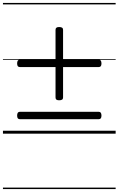

<svg xmlns="http://www.w3.org/2000/svg" viewBox="-20 -905 803 1300"><path d="M380 -226Q368 -226 362 -230.5Q356 -235 356 -245V-703Q356 -713 362 -717.5Q368 -722 380 -722Q394 -722 400.5 -717.5Q407 -713 407 -703V-245Q407 -235 400.5 -230.5Q394 -226 380 -226ZM114 -98Q105 -98 100.5 -104Q96 -110 96 -122Q96 -148 114 -148H649Q658 -148 662.5 -141.5Q667 -135 667 -122Q667 -98 649 -98ZM114 -451Q105 -451 100.5 -457Q96 -463 96 -475Q96 -501 114 -501H649Q658 -501 662.5 -494.5Q667 -488 667 -475Q667 -451 649 -451ZM0 365H763V375H0ZM0 -20H763V0H0ZM0 -505H763V-500H0ZM0 -885H763V-875H0Z"/></svg>

Font: Playwrite GB J Guides
Style: Regular
Weight: 400
Designer: Veronika Burian, José Scaglione
Foundry: TypeTogether
Version: Version 1.003